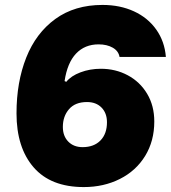

<svg xmlns="http://www.w3.org/2000/svg" viewBox="-20 -749 693 779"><path d="M47 -289Q47 -416 86.5 -515.5Q126 -615 204.5 -672Q283 -729 396 -729Q467 -729 523.5 -703Q580 -677 614 -629Q648 -581 653 -518H465Q461 -542 437.5 -555.5Q414 -569 380 -569Q324 -569 288.5 -531.5Q253 -494 242 -420L249 -417Q268 -441 306.5 -455.5Q345 -470 389 -470Q449 -470 498.5 -443.5Q548 -417 577 -368.5Q606 -320 606 -256Q606 -177 569 -116.5Q532 -56 466.5 -23Q401 10 320 10Q186 10 116.5 -70Q47 -150 47 -289ZM414 -253Q414 -290 392 -312.5Q370 -335 333 -335Q285 -335 260 -306Q235 -277 235 -234Q235 -197 257 -174.5Q279 -152 315 -152Q361 -152 387.5 -179Q414 -206 414 -253Z"/></svg>

Font: Mona Sans Black
Style: Italic
Weight: 900
Italic angle: -11.7°
Designer: Deni Anggara
Foundry: GitHub
Version: Version 2.000